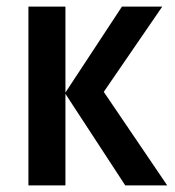

<svg xmlns="http://www.w3.org/2000/svg" viewBox="-20 -561 529 581"><path d="M471 -541 294 -283 486 0H359L178 -277V0H66V-541H178V-281L349 -541Z"/></svg>

Font: Noto Sans Display Medium Narrow
Style: Regular
Weight: 500
Width: 4
Designer: Monotype Design team
Foundry: Monotype Imaging Inc.
Version: Version 1.000